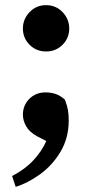

<svg xmlns="http://www.w3.org/2000/svg" viewBox="-20 -524 359 746"><path d="M159 -324Q121 -324 95 -350Q69 -376 69 -413Q69 -450 95 -477Q121 -504 159 -504Q197 -504 223 -477Q249 -450 249 -413Q249 -376 223 -350Q197 -324 159 -324ZM247 -56Q247 12 215.5 65Q184 118 136.5 152.5Q89 187 41 202L27 160Q77 134 109.5 99Q142 64 160 24L125 6Q94 -11 81.5 -33.5Q69 -56 69 -78Q69 -115 94 -140Q119 -165 157 -165Q178 -165 196 -159Q214 -153 232 -137Q241 -114 244 -96.5Q247 -79 247 -56Z"/></svg>

Font: Source Serif Pro
Style: Bold
Weight: 700
Designer: Frank Grießhammer
Foundry: Adobe Systems Incorporated
Version: Version 3.001;hotconv 1.0.111;makeotfexe 2.5.65597